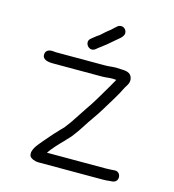

<svg xmlns="http://www.w3.org/2000/svg" viewBox="-101 -759 754 833"><g transform="rotate(15 276.0 -342.0)"><path d="M341.5 -674C334.5 -674 328.7 -671.7 324 -667L316 -660C312 -656 307 -651.3 301 -646C288 -637.3 272.3 -621.7 261 -612C254.3 -608 247 -602.7 239 -596L228 -587C203.1 -568.3 232.7 -528.3 259 -548L270 -557C286.4 -570.5 296.6 -575.9 312 -590C324.9 -601.7 339.9 -613.2 352 -624C358.5 -630.5 366 -637.9 366 -649C366 -662.5 355.1 -674 341.5 -674ZM98 -441H317C334.5 -441 347.4 -444 364 -444C369.3 -443.3 375 -443 381 -443C377 -435.7 371.3 -425.7 364 -413C339.5 -372.1 314.3 -325.8 287 -288C267.9 -260 256.9 -241 238 -214L223 -194C217.2 -183.8 201.6 -171.8 195 -163C177.8 -145.8 156.2 -119.3 140 -101C127.3 -84.6 98 -56.3 106.5 -29C109.9 -18 132.3 -10 145 -10H436C446.7 -10 456.7 -10.7 466 -12L479 -13C512.1 -16.3 506.6 -65.2 475 -62L462 -61C454 -60.3 445.3 -60 436 -60H172C187.2 -82.8 214.5 -111.5 234 -131C241.8 -140.8 257 -154.1 264 -165C274.5 -179 286 -194.4 296 -211C314.7 -241.4 335.9 -268 356 -301C377.8 -337.9 407.2 -381.5 425 -420C433.3 -434.3 446.1 -448.1 438 -470.5C431.2 -489.2 411.9 -493 388 -493C380.7 -493 373.7 -493.3 367 -494C350 -494 335.1 -491 317 -491H98C94 -491 90 -491.3 86 -492C68.1 -494.2 51.7 -488.4 50 -471C47.4 -445.5 73.4 -441 98 -441Z"/></g></svg>

Font: HoneyBee
Style: Book
Weight: 300
Foundry: Cannot Into Space Fonts
Version: Version 0.89